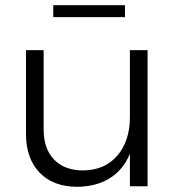

<svg xmlns="http://www.w3.org/2000/svg" viewBox="-20 -717 685 739"><path d="M548 -524V0H480V-125Q454 -63 402.5 -31Q351 1 278 2Q185 2 132.5 -52.5Q80 -107 80 -202V-524H148V-218Q148 -144 188.5 -102.5Q229 -61 300 -61Q384 -62 432 -118.5Q480 -175 480 -267V-524ZM185 -697H461V-651H185Z"/></svg>

Font: Gontserrat Light
Style: Regular
Weight: 300
Designer: Julieta Ulanovsky
Foundry: Julieta Ulanovsky
Version: Version 6.001